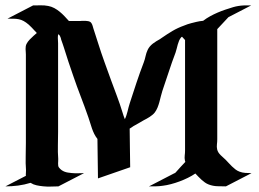

<svg xmlns="http://www.w3.org/2000/svg" viewBox="-20 -689 958 710"><path d="M102.3 -668.9Q116.2 -668.9 130.2 -669.3Q144.3 -669.7 158.2 -667Q170.2 -664.8 180.8 -659.1Q191.4 -653.3 200.8 -645.6Q210.2 -637.9 218.6 -629Q227.1 -620.1 234.9 -611.3H275.9H277.8Q278.1 -611.3 278.2 -611.5Q278.3 -611.6 278.6 -611.6Q281 -612.1 284.9 -611.9Q288.8 -611.8 290.8 -611.8Q294.2 -611.8 298.2 -611.7Q302.2 -611.6 306 -610.8Q309.8 -610.1 313.2 -608.2Q316.7 -606.2 318.6 -602.5Q321.3 -597.9 322.6 -593.1Q324 -588.4 325.4 -583.5Q329.6 -569.6 334.2 -556.2Q338.9 -542.7 343 -528.8Q354 -493.9 366.2 -460Q378.4 -426 390.9 -391.8Q401.9 -362.3 412.7 -333.1Q423.6 -304 432.9 -273.7Q434.8 -267.3 436.9 -261Q439 -254.6 441.7 -248.3Q445.1 -255.1 447.4 -262.5Q449.7 -269.8 451.7 -277.2Q453.6 -284.7 455.4 -292.2Q457.3 -299.8 459.7 -306.9Q472.2 -345.2 484.7 -383.1Q497.3 -420.9 511.7 -458.5Q515.9 -469.7 518.3 -481.4Q520.8 -493.2 525.9 -504.2Q529.1 -511.2 534.1 -517.1Q539.1 -522.9 545.2 -527.7Q551.3 -532.5 558 -536.5Q564.7 -540.5 571.3 -544.2L576.9 -548.1L577.9 -548.8Q597.9 -562.7 617.7 -574.5Q637.5 -586.2 660.9 -594.5Q667.2 -596.9 673.7 -599.4Q680.2 -601.8 687 -603.3Q690.2 -604 695.1 -605.3Q700 -606.7 705.9 -608Q711.9 -609.4 718.4 -610.5Q724.9 -611.6 731.2 -612.1Q743.7 -621.6 757 -628.9Q770.3 -636.2 784.2 -642.2Q798.1 -648.2 812.6 -653.1Q827.1 -658 842.3 -662.6Q851.6 -665.3 861.5 -666.9Q871.3 -668.5 881.1 -668.9Q888.2 -669.2 894.9 -669.1Q901.6 -668.9 908.7 -668.9L824.7 -625.5Q814 -614.5 804.1 -603.4Q794.2 -592.3 783.4 -581.3V-174.1Q783.4 -164.8 782.2 -155.4Q781 -146 783 -136.7Q784.4 -130.4 787.8 -125.1Q791.3 -119.9 795.8 -115.4Q800.3 -110.8 805.2 -106.7Q810.1 -102.5 814.5 -98.1Q820.3 -92.3 826 -85.9Q831.8 -79.6 837.9 -73.6Q844 -67.6 850.7 -62.5Q857.4 -57.4 865.2 -54.4Q876 -50.3 887.3 -49.6Q898.7 -48.8 910.2 -48.8L815.4 0.2Q799.6 0.2 783.3 -0.4Q767.1 -1 752.2 -6.6Q744.4 -9.5 737.8 -14.2Q731.2 -18.8 725.2 -24.3Q719.2 -29.8 713.6 -35.6Q708 -41.5 702.4 -47.4Q689.9 -38.8 674.8 -31.4Q659.7 -23.9 643.9 -18.1Q628.2 -12.2 612.3 -8.1Q596.4 -3.9 582.5 -2.2Q569.3 -0.2 556.6 0Q543.9 0.2 531 0.2L625.7 -48.8H627L631.1 -53Q639.6 -62.3 647.9 -71.7Q656.2 -81.1 665.3 -90.3Q664.1 -92.5 663.8 -95.5Q661.9 -104.7 663.1 -114.1Q664.3 -123.5 664.3 -132.8V-541Q661.4 -543.9 658.7 -547.1Q656 -550.3 653.1 -553.2Q652.6 -552.7 651.6 -552.2L650.4 -551.5Q645.3 -545.7 642.3 -538.7Q639.4 -531.7 637.3 -524.3Q635.3 -516.8 633.4 -509.2Q631.6 -501.5 629.2 -494.6Q615.7 -459.2 604.2 -423.7Q592.8 -388.2 580.3 -352.5Q577.1 -343 574.7 -332.4Q572.3 -321.8 569.3 -311.3Q566.4 -300.8 562.4 -290.9Q558.3 -281 552.2 -272.9Q548.6 -268.3 543.7 -264.3Q538.8 -260.3 533.4 -256.7Q528.1 -253.2 522.6 -250.2Q517.1 -247.3 512 -244.6Q502.7 -239 493.4 -233.8Q484.1 -228.5 474.9 -223.4L470.2 -220.7Q471.9 -221.7 471.6 -221.3Q471.2 -220.9 469.5 -219.8Q467.8 -218.8 465.1 -216.9Q462.4 -215.1 459.5 -213.4Q460 -177.5 460.4 -141.8Q460.9 -106.2 461.4 -70.6Q431.6 -60.3 402 -50Q372.3 -39.8 342.3 -29.3L340.3 -175.3Q333.3 -184.1 328.5 -193.8Q323.7 -203.6 320.1 -213.9Q316.4 -224.1 313.4 -234.7Q310.3 -245.4 306.6 -255.6Q293.2 -294.2 278.7 -331.8Q264.2 -369.4 251 -408Q241.7 -434.6 233 -460.8Q224.4 -487.1 216.1 -513.7Q213.9 -521 211.3 -528.1Q208.7 -535.2 206.3 -542.2Q205.6 -544.9 205.1 -547.4Q204.6 -549.8 203.4 -552.2Q202.1 -554.9 200.8 -557.4Q199.5 -559.8 196.8 -561.5L195.3 -562.3Q194.8 -561.8 194.6 -560.7Q194.3 -559.6 193.8 -558.8Q194.1 -560.1 195.1 -562Q194.6 -560.1 194.5 -558.3Q194.3 -556.6 194.1 -554.7Q193.6 -548.3 194.2 -541.9Q194.8 -535.4 194.8 -529.1V-201.7Q194.8 -176.5 194.1 -151.6Q193.4 -126.7 195.3 -101.6Q195.6 -98.1 195.2 -93.8Q194.8 -89.4 194.8 -84.8Q194.8 -80.3 195.3 -76.3Q195.8 -72.3 198 -69.6Q202.6 -63.7 207.9 -59.9Q213.1 -56.2 219 -54Q224.9 -51.8 231.3 -50.8Q237.8 -49.8 245.1 -49.1Q256.8 -47.9 268.1 -48.3Q279.3 -48.8 290.8 -48.8L196 0.2Q181.9 0.2 167.8 0.9Q153.8 1.5 139.9 0Q127.2 -1.2 115.2 -3.8Q103.3 -6.3 93 -12.9Q70.3 -5.9 47 -2.8Q23.7 0.2 0 0.2L75.7 -38.8Q75.2 -44.4 75.8 -49.9Q76.4 -55.4 76.2 -60.3Q74.2 -85.4 75 -110.4Q75.7 -135.3 75.7 -160.4V-487.8Q75.7 -492.4 75.2 -497.6Q74.7 -502.7 74.6 -507.6Q74.5 -512.5 75.2 -517.3Q75.9 -522.2 78.1 -526.6Q82.5 -535.2 89.8 -542.7Q97.2 -550.3 104.2 -556.6L116 -566.9L115.2 -568.1L108.2 -575.4Q102.8 -581.3 97.4 -587Q92 -592.8 86.2 -597.9Q75.9 -606.7 67.3 -611.3Q58.6 -616 49.7 -617.8Q40.8 -619.6 30.8 -619.8Q20.8 -619.9 7.6 -619.9ZM462.2 -216.1Q463.4 -216.6 464.2 -217.2Q465.1 -217.8 465.6 -218.3Q464.8 -217.8 464.1 -217.2Q463.4 -216.6 462.2 -216.1ZM460.2 -214.8Q460 -214.8 459.8 -214.7Q459.7 -214.6 459.5 -214.6V-214.4Q460 -214.8 460.2 -214.8ZM700.9 -584.2Q700.4 -584.2 699.5 -583.7ZM603 -28.1Q602.8 -28.1 603.8 -28.6L603.3 -28.3Q603 -28.3 603 -28.1ZM603.8 -28.6 604.2 -28.8Q603.8 -28.6 603.8 -28.6ZM193.8 -558.8V-558.6Q193.6 -558.1 193.6 -558.2Q193.6 -558.3 193.8 -558.8Z"/></svg>

Font: Autopia
Style: Bold
Weight: 700
Designer: Antoine Gelgon
Foundry: Antoine Gelgon
Version: 001.000